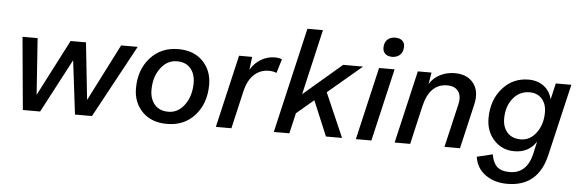

<svg xmlns="http://www.w3.org/2000/svg" viewBox="-55 -914 3983 1317"><g transform="rotate(5 1936.0 -255.0)"><path d="M117 0 71 -500H175L202 -112L402 -500H508L550 -107L750 -500H864L593 0H476L431 -370L236 0Z M1110 9Q1002 9 939.5 -55Q877 -119 877 -216Q877 -344 951 -426.5Q1025 -509 1144 -509Q1251 -509 1313 -445Q1375 -381 1375 -284Q1375 -156 1302 -73.5Q1229 9 1110 9ZM1112 -75Q1179 -75 1223.5 -136Q1268 -197 1268 -287Q1268 -348 1235.5 -386.5Q1203 -425 1141 -425Q1074 -425 1029 -364.5Q984 -304 984 -214Q984 -153 1017 -114Q1050 -75 1112 -75Z M1807 -510Q1839 -510 1857 -501L1828 -405Q1806 -415 1774 -415Q1717 -415 1674 -376Q1631 -337 1613 -259L1553 0H1446L1562 -500H1652L1641 -410Q1668 -457 1712.5 -483.5Q1757 -510 1807 -510Z M2416 -500 2183 -303 2315 0H2204L2103 -241L1985 -141L1952 0H1845L2013 -725H2120L2016 -275L2279 -500Z M2608 -584Q2578 -584 2560.5 -600Q2543 -616 2544 -644Q2545 -679 2565.5 -698Q2586 -717 2619 -717Q2650 -717 2667.5 -701.5Q2685 -686 2684 -659Q2683 -623 2662 -603.5Q2641 -584 2608 -584ZM2633 -500 2517 0H2410L2526 -500Z M3047 -510Q3133 -510 3176.5 -454.5Q3220 -399 3198 -306L3127 0H3020L3090 -300Q3103 -357 3079 -389.5Q3055 -422 3003 -422Q2882 -422 2845 -265L2784 0H2677L2793 -500H2887L2874 -420Q2900 -463 2946 -486.5Q2992 -510 3047 -510Z M3743 -500H3850L3735 -8Q3684 215 3470 215Q3381 215 3319 170Q3257 125 3247 48L3355 22Q3363 77 3392 105Q3421 133 3480 133Q3600 133 3632 -10L3650 -92Q3600 -12 3499 -12Q3415 -12 3359.5 -72Q3304 -132 3304 -222Q3304 -346 3375 -428Q3446 -510 3555 -510Q3617 -510 3660.5 -477.5Q3704 -445 3717 -388ZM3536 -97Q3600 -97 3643 -154.5Q3686 -212 3686 -295Q3686 -354 3654.5 -389Q3623 -424 3570 -424Q3500 -424 3455.5 -368.5Q3411 -313 3411 -229Q3411 -170 3444 -133.5Q3477 -97 3536 -97Z"/></g></svg>

Font: Elaine Sans Medium
Style: Italic
Weight: 500
Italic angle: -13°
Designer: Wei Huang
Foundry: Wei Huang
Version: Version 2.001;December 24, 2019;FontCreator 12.0.0.2547 64-b